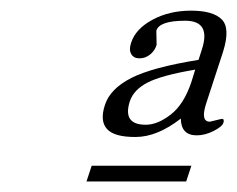

<svg xmlns="http://www.w3.org/2000/svg" viewBox="-20 -613 449 364"><path d="M333 -269H144L153.8 -298.8H342.8ZM226.1 -420.9Q211.9 -376.5 256.3 -376.5Q278.8 -376.5 303.7 -395.8Q328.6 -415 342.8 -457.5L350.1 -481Q286.1 -470.2 259.8 -456.5Q233.4 -442.9 226.1 -420.9ZM362.8 -519.5Q380.4 -573.7 331.1 -573.7Q281.7 -573.7 276.4 -554.7L276.9 -527.8Q273.4 -516.6 264.4 -509.5Q255.4 -502.4 244.4 -502.4Q233.4 -502.4 228.8 -510.5Q224.1 -518.6 228.5 -531.7Q236.8 -558.1 268.8 -575.4Q300.8 -592.8 342.3 -592.8Q383.8 -592.8 400.4 -576.2Q417 -559.6 402.8 -514.6L370.6 -416Q359.9 -382.3 377.9 -382.3L400.4 -387.7Q405.8 -387.7 403.6 -380.4Q401.4 -373 385 -364.7Q368.7 -356.4 353 -356.4Q323.2 -356.4 322.8 -388.2Q278.3 -353.5 237.5 -353.3Q196.8 -353 182.9 -368.4Q168.9 -383.8 179 -414.3Q189 -444.8 228.8 -465.1Q268.6 -485.4 356.4 -499.5Z"/></svg>

Font: RIT Rachana
Style: Italic
Weight: 400
Designer: Hussain KH
Version: 1.5.2